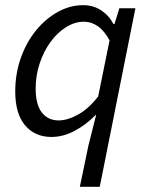

<svg xmlns="http://www.w3.org/2000/svg" viewBox="-20 -518 577 743"><path d="M322 46 352 -73H350Q314 -36 269.5 -12Q225 12 179 12Q115 12 77 -33Q39 -78 39 -164Q39 -234 61 -295Q83 -356 120 -401Q157 -446 204 -472Q251 -498 302 -498Q341 -498 371.5 -478Q402 -458 419 -425H423L442 -486H504L366 205H289ZM207 -52Q241 -52 282 -74.5Q323 -97 360 -145L404 -362Q383 -400 358 -417Q333 -434 305 -434Q269 -434 235 -412.5Q201 -391 175 -355Q149 -319 133.5 -272.5Q118 -226 118 -176Q118 -113 142 -82.5Q166 -52 207 -52Z"/></svg>

Font: TypoPRO Source Sans Pro
Style: Italic
Weight: 400
Italic angle: -11°
Designer: Paul D. Hunt
Foundry: Adobe Systems Incorporated
Version: Version 1.075;PS 2.000;hotconv 1.0.86;makeotf.lib2.5.63406